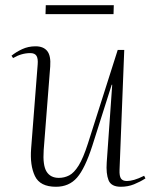

<svg xmlns="http://www.w3.org/2000/svg" viewBox="-20 -700 594 734"><path d="M24 -487Q41 -501 64.5 -512Q88 -523 116 -523Q146 -523 160.5 -505Q175 -487 172 -446L147 -126Q143 -68 158 -44Q173 -20 205 -20Q226 -20 244.5 -29.5Q263 -39 280.5 -67Q298 -95 316 -151L430 -509H455L437 -51Q436 -27 442.5 -17.5Q449 -8 465 -8Q477 -8 493 -12.5Q509 -17 531 -28L536 -18Q516 -5 492.5 4.5Q469 14 442 14Q405 14 395 -11Q385 -36 388 -79L409 -376H407L333 -143Q305 -56 274.5 -21Q244 14 194 14Q133 14 113.5 -27Q94 -68 99 -132L124 -453Q126 -476 119.5 -486.5Q113 -497 96 -497Q62 -497 30 -478ZM155 -680H415L414 -646H154Z"/></svg>

Font: Display Extralight
Style: Italic
Weight: 200
Italic angle: -2°
Designer: Latin by Veronika Burian and Jose Scaglione. Greek by Irene Vlachou. Cyrillic by Vera Evstafieva
Foundry: TypeTogether
Version: Version 3.002